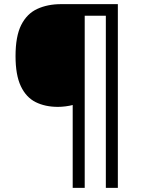

<svg xmlns="http://www.w3.org/2000/svg" viewBox="-20 -780 695 927"><path d="M549 127H491V-704H389V127H331V-273Q316 -269 296.5 -266.5Q277 -264 260 -264Q198 -264 152 -287Q106 -310 80.5 -364Q55 -418 55 -509Q55 -605 82.5 -659.5Q110 -714 160 -737Q210 -760 275 -760H549Z"/></svg>

Font: Noto Sans Javanese
Style: Regular
Weight: 400
Designer: Monotype Design Team
Foundry: Monotype Imaging Inc.
Version: Version 2.004